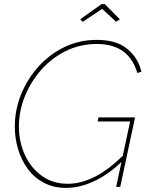

<svg xmlns="http://www.w3.org/2000/svg" viewBox="-20 -909 728 934"><path d="M301 5Q240 5 193 -20Q146 -45 115 -87.5Q84 -130 68 -183.5Q52 -237 52 -293Q52 -374 82.5 -449.5Q113 -525 167 -585Q221 -645 293.5 -680Q366 -715 451 -715Q546 -715 599 -671.5Q652 -628 668 -560L648 -554Q627 -625 578 -660Q529 -695 451 -695Q369 -695 299.5 -660.5Q230 -626 179 -567.5Q128 -509 100 -438Q72 -367 72 -293Q72 -219 101 -155.5Q130 -92 183.5 -53.5Q237 -15 310 -15Q376 -15 446 -51.5Q516 -88 592 -166L586 -136Q517 -66 444 -30.5Q371 5 301 5ZM613 -318H455L459 -338H637L565 0H545ZM370 -815 474 -889H490L563 -815L545 -803L477 -866L383 -803Z"/></svg>

Font: Raleway Thin Thin
Style: Italic
Weight: 250
Italic angle: -12°
Version: Version 4.026